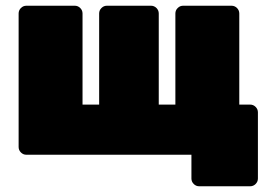

<svg xmlns="http://www.w3.org/2000/svg" viewBox="-20 -540 932 670"><path d="M675 110Q664 110 656 102Q648 94 648 83V0H72Q61 0 53 -8Q45 -16 45 -27V-493Q45 -504 53 -512Q61 -520 72 -520H241Q252 -520 260 -512Q268 -504 268 -493V-175H326V-493Q326 -504 334 -512Q342 -520 353 -520H507Q518 -520 526 -512Q534 -504 534 -493V-175H592V-493Q592 -504 600 -512Q608 -520 619 -520H788Q799 -520 807 -512Q815 -504 815 -493V-175H853Q864 -175 872 -167Q880 -159 880 -148V83Q880 94 872 102Q864 110 853 110Z"/></svg>

Font: Rubik Light Black
Style: Regular
Weight: 900
Version: Version 2.104